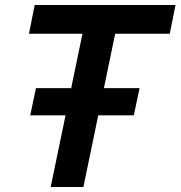

<svg xmlns="http://www.w3.org/2000/svg" viewBox="-20 -749 723 769"><path d="M101 -287 124 -396H539L516 -287ZM183 0 313 -627H444L314 0ZM96 -614 119 -729H683L660 -614Z"/></svg>

Font: Mona Sans ExtraLight SemiBold
Style: Italic
Weight: 600
Italic angle: -11.6951°
Version: Version 2.000